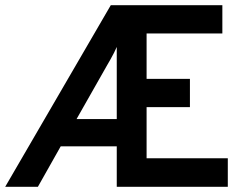

<svg xmlns="http://www.w3.org/2000/svg" viewBox="-39 -720 951 740"><path d="M-19 0 388 -700H818V-591H526V-416H693V-307H526V-110H839V0H411V-156H195L107 0ZM256 -261H411V-539Q407 -530 400.8 -517.2Q394.5 -504.5 387 -491.5Q379.5 -478.5 373.5 -468Z"/></svg>

Font: Overpass SemiBold
Style: Regular
Weight: 600
Designer: Delve Withrington, Dave Bailey, Thomas Jockin
Foundry: Delve Fonts LLC
Version: Version 4.000